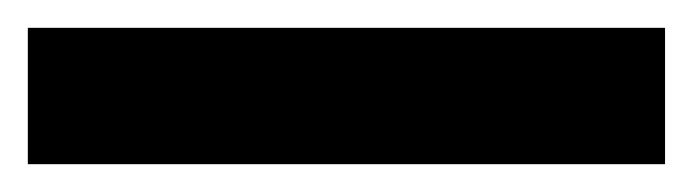

<svg xmlns="http://www.w3.org/2000/svg" viewBox="-34 -20 498 138"><path d="M444 98H-14V0H444Z"/></svg>

Font: Open Sauce One
Style: Bold
Weight: 700
Designer: Alfredo Marco Pradil
Foundry: Creative Sauce Fz LLC
Version: Version 1.477